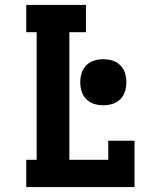

<svg xmlns="http://www.w3.org/2000/svg" viewBox="-20 -755 640 775"><path d="M86 0V-110H128V-625H86V-735H327V-625H260V-110H417V-187H523V0ZM397 -330Q378 -330 360 -335.5Q342 -341 328.5 -354.5Q315 -368 309.5 -386Q304 -404 304 -423Q304 -442 309.5 -460Q315 -478 328.5 -491.5Q342 -505 360 -510.5Q378 -516 397 -516Q416 -516 434 -510.5Q452 -505 465.5 -491.5Q479 -478 484.5 -460Q490 -442 490 -423Q490 -404 484.5 -386Q479 -368 465.5 -354.5Q452 -341 434 -335.5Q416 -330 397 -330Z"/></svg>

Font: Iosevka Slab XBdEx
Style: Regular
Weight: 800
Width: 7
Monospace: yes
Designer: Belleve Invis
Foundry: Belleve Invis
Version: Version 11.1.0; ttfautohint (v1.8.3)